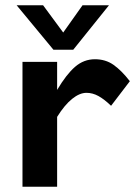

<svg xmlns="http://www.w3.org/2000/svg" viewBox="-20 -706 517 726"><path d="M65 0V-472H196V-366Q231 -425 264 -453.5Q297 -482 339 -482Q379 -482 409 -461Q439 -440 471 -399L400 -306Q374 -331 352 -343Q330 -355 307 -355Q281 -355 252.5 -332Q224 -309 196 -264V0ZM182 -518 43 -686H143L219 -583L292 -686H392L257 -518Z"/></svg>

Font: Madhuban SemiBold
Style: Regular
Weight: 600
Designer: jaikishan Patel
Foundry: MagicType
Version: Version 1.000